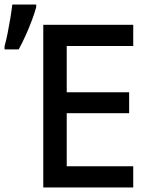

<svg xmlns="http://www.w3.org/2000/svg" viewBox="-65 -823 685 843"><path d="M-45 -620Q-38 -645 -31.5 -677.5Q-25 -710 -19.5 -743.5Q-14 -777 -11 -803H94V-792Q88 -769 76 -736.5Q64 -704 48.5 -669.5Q33 -635 17 -606H-45ZM125 0V-714H520V-621H228V-418H502V-326H228V-93H520V0Z"/></svg>

Font: Noto Sans Mono Medium
Style: Regular
Weight: 500
Designer: Monotype Design Team
Foundry: Monotype Imaging Inc.
Version: Version 2.014